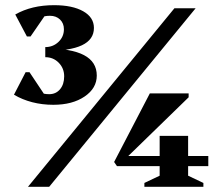

<svg xmlns="http://www.w3.org/2000/svg" viewBox="-20 -722 859 742"><path d="M186 -317Q143 -317 104.5 -327Q66 -337 34 -356L79 -443H94L166 -335L97 -340V-391Q125 -358 170 -358Q196 -358 212 -377Q228 -396 228 -427Q228 -458 207 -479.5Q186 -501 155 -501V-535Q255 -535 304.5 -509Q354 -483 354 -430Q354 -381 307 -349Q260 -317 186 -317ZM155 -525V-540Q185 -540 206 -560Q227 -580 227 -609Q227 -632 212 -646.5Q197 -661 173 -661Q130 -661 99 -630V-679L171 -687L98 -581H84L39 -666Q102 -702 189 -702Q260 -702 301.5 -678.5Q343 -655 343 -614Q343 -569 296.5 -547Q250 -525 155 -525ZM88 0 654 -690H736L170 0ZM432 -80 421 -96 559 -361H709V-346L452 -96V-86ZM432 -80 451 -119H785V-80ZM538 0V-15L597 -43V-197H707V-43L766 -15V0Z"/></svg>

Font: Platypi Light ExtraBold
Style: Regular
Weight: 800
Version: Version 1.200